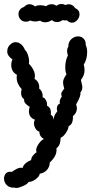

<svg xmlns="http://www.w3.org/2000/svg" viewBox="-25 -739 509 956"><path d="M338 -161Q340 -121 317 -111Q315 -95 303 -77Q291 -59 277 -53Q277 -49 275.5 -36.5Q274 -24 269.5 -16Q265 -8 256 0Q261 35 223 70Q222 94 207.5 108.5Q193 123 173 126Q171 140 152.5 153.5Q134 167 117 167Q113 178 84.5 189.5Q56 201 47 195Q23 197 9 183Q-5 169 -5 150Q-5 136 3 126Q11 116 26 116Q31 116 34 117Q62 96 79 96Q85 96 88 97Q90 85 102 74.5Q114 64 130 58Q130 48 138 37Q146 26 157 19Q155 13 155 10Q155 -5 168 -23.5Q181 -42 194 -47Q171 -59 171 -84Q161 -85 152.5 -98Q144 -111 144 -126Q144 -135 149 -143Q134 -148 126.5 -159Q119 -170 119 -185Q119 -196 123 -207Q109 -215 101.5 -224Q94 -233 95 -245Q80 -255 80 -276Q80 -286 83 -295Q58 -322 58 -353Q58 -362 59 -367Q45 -374 38 -386.5Q31 -399 31 -415Q31 -430 37 -443Q11 -461 11 -483Q11 -508 33 -523Q42 -529 53 -529Q68 -529 80.5 -518Q93 -507 99 -491Q108 -483 114 -466Q120 -449 120 -434Q120 -425 119 -422Q149 -390 149 -360Q149 -356 147 -346Q160 -339 166 -325.5Q172 -312 170 -298Q180 -290 184.5 -278Q189 -266 187 -254Q196 -254 203.5 -240.5Q211 -227 209 -213Q222 -206 226 -194.5Q230 -183 228 -167Q241 -163 241 -142Q244 -159 248 -167Q252 -175 260 -184Q258 -194 258 -197Q258 -208 262 -214.5Q266 -221 273 -222Q269 -241 283 -259Q280 -265 280 -271Q280 -278 286.5 -286.5Q293 -295 295 -298Q289 -316 289 -328Q289 -338 293 -347Q297 -356 306 -369Q300 -381 300 -405Q300 -437 313 -463Q309 -477 309 -485Q309 -497 315 -506Q315 -530 330 -544Q345 -558 364 -558Q380 -558 391.5 -546.5Q403 -535 402 -514Q409 -500 409 -480Q409 -444 392 -417Q396 -404 396 -389Q396 -364 378 -341Q379 -333 382 -322Q385 -311 385 -304Q385 -289 375 -278Q380 -264 354 -219Q358 -207 358 -200Q358 -192 355 -184Q351 -171 338 -161ZM104 -631Q87 -631 77 -642.5Q67 -654 67 -669Q67 -681 74 -690.5Q81 -700 94 -704Q107 -718 122 -718Q135 -718 150 -707Q159 -713 176 -713Q191 -713 204 -708Q217 -718 232 -718Q246 -718 256 -710Q266 -719 282 -719Q293 -719 301 -714Q311 -718 317 -718Q326 -718 335 -713Q344 -708 349 -699Q371 -689 371 -668Q371 -652 359.5 -639Q348 -626 333 -626Q320 -626 308 -638L299 -637Q295 -637 287 -639Q272 -629 259 -629Q245 -629 233 -639Q217 -628 200 -628Q185 -628 175 -636Q159 -632 150 -632Q138 -632 125 -637Q116 -631 104 -631Z"/></svg>

Font: Pangolin
Style: Regular
Weight: 400
Designer: Kevin Burke
Foundry: Google, Inc.
Version: Version 1.101